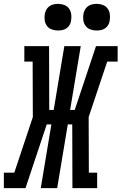

<svg xmlns="http://www.w3.org/2000/svg" viewBox="-60 -974 629 994"><path d="M-40 0V-80H14L110 -368L109 -655H66V-735H194L195 -405H218L273 -735H358L303 -405H327L437 -735H549V-655H495L399 -368L400 -80H443V0H315L314 -330H291L236 0H151L206 -330H182L72 0ZM440 -816Q424 -816 408.5 -821.5Q393 -827 383.5 -839.5Q374 -852 371.5 -868.5Q369 -885 372 -902Q374 -913 380 -924Q386 -935 396 -942Q406 -949 417.5 -951.5Q429 -954 440 -954Q457 -954 472 -948.5Q487 -943 496.5 -930.5Q506 -918 508.5 -901.5Q511 -885 508 -868Q507 -857 501 -846Q495 -835 485 -828Q475 -821 463.5 -818.5Q452 -816 440 -816ZM240 -816Q224 -816 208.5 -821.5Q193 -827 183.5 -839.5Q174 -852 171.5 -868.5Q169 -885 172 -902Q174 -913 180 -924Q186 -935 196 -942Q206 -949 217.5 -951.5Q229 -954 240 -954Q257 -954 272 -948.5Q287 -943 296.5 -930.5Q306 -918 308.5 -901.5Q311 -885 308 -868Q307 -857 301 -846Q295 -835 285 -828Q275 -821 263.5 -818.5Q252 -816 240 -816Z"/></svg>

Font: Iosevka Curly Slab MdObl
Style: Regular
Weight: 500
Italic angle: -9°
Monospace: yes
Designer: Belleve Invis
Foundry: Belleve Invis
Version: Version 11.0.0; ttfautohint (v1.8.3)